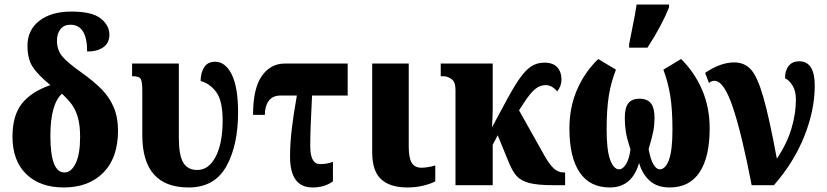

<svg xmlns="http://www.w3.org/2000/svg" viewBox="-20 -816 3645 846"><path d="M35 -214Q35 -307 76.5 -359.5Q118 -412 202 -441Q146 -487 123.5 -522Q101 -557 101 -614Q101 -684 153.5 -724.5Q206 -765 294 -765Q386 -765 424 -734.5Q462 -704 462 -663Q462 -627 435.5 -608Q409 -589 364 -589Q364 -707 290 -707Q262 -707 246.5 -687.5Q231 -668 231 -637Q231 -596 254 -568Q277 -540 341 -495Q394 -457 428 -422.5Q462 -388 481 -343.5Q500 -299 500 -240Q500 -121 435.5 -55.5Q371 10 261 10Q156 10 95.5 -49Q35 -108 35 -214ZM333 -212Q333 -263 323.5 -297Q314 -331 297.5 -354Q281 -377 253 -403Q202 -357 202 -217Q202 -56 264 -56Q294 -56 313.5 -96.5Q333 -137 333 -212Z M607 -221V-418Q607 -456 600 -468Q593 -480 567 -480H562V-536H768V-210Q768 -132 787.5 -99.5Q807 -67 849 -67Q900 -67 930.5 -126Q961 -185 961 -285Q961 -372 933 -410Q905 -448 864 -459Q864 -495 879.5 -519.5Q895 -544 928 -544Q973 -544 1001 -488Q1029 -432 1029 -321Q1029 -175 977 -82.5Q925 10 811 10Q607 10 607 -221Z M1258 -126Q1258 -181 1265 -242.5Q1272 -304 1288 -395H1216Q1181 -395 1164 -371.5Q1147 -348 1147 -310H1095Q1095 -426 1133.5 -481Q1172 -536 1235 -536H1512V-395H1355Q1347 -247 1347 -172Q1347 -93 1390 -93Q1422 -93 1447 -103V-17Q1411 10 1357 10Q1258 10 1258 -126Z M1620 -145V-536H1781V-170Q1781 -121 1794 -99Q1807 -77 1837 -77Q1864 -77 1898 -87V-17Q1880 -7 1847 1.5Q1814 10 1774 10Q1699 10 1659.5 -26Q1620 -62 1620 -145Z M1987 -421Q1987 -455 1969.5 -467.5Q1952 -480 1935 -480H1922V-536H2151V-337Q2151 -309 2148 -255L2198 -348Q2238 -424 2266 -465Q2294 -506 2320 -523Q2346 -540 2378 -540Q2417 -540 2435.5 -519.5Q2454 -499 2454 -465Q2454 -437 2435 -413Q2427 -424 2413.5 -432.5Q2400 -441 2384 -441Q2360 -441 2338.5 -424Q2317 -407 2288 -362L2267 -330L2378 -132Q2401 -91 2420.5 -73.5Q2440 -56 2464 -56H2470V0H2418Q2348 0 2311 -10Q2274 -20 2255 -42Q2236 -64 2218 -110L2173 -220L2151 -178V0H1987Z M2489 -250Q2489 -343 2522.5 -420.5Q2556 -498 2616 -556L2694 -509Q2672 -453 2662.5 -393.5Q2653 -334 2653 -244Q2653 -154 2668.5 -112Q2684 -70 2708 -70Q2724 -70 2738 -92Q2752 -114 2758 -157Q2742 -207 2737.5 -235.5Q2733 -264 2733 -297Q2733 -341 2748.5 -361Q2764 -381 2798 -381Q2832 -381 2848 -361Q2864 -341 2864 -297Q2864 -267 2859 -240Q2854 -213 2838 -159Q2846 -114 2859 -92Q2872 -70 2887 -70Q2912 -70 2927.5 -111.5Q2943 -153 2943 -244Q2943 -333 2933.5 -393Q2924 -453 2903 -509L2981 -556Q3040 -498 3073.5 -420.5Q3107 -343 3107 -250Q3107 -124 3062.5 -57Q3018 10 2931 10Q2876 10 2843 -19.5Q2810 -49 2796 -98Q2765 10 2667 10Q2579 10 2534 -56.5Q2489 -123 2489 -250ZM2752 -621 2763 -676Q2781 -765 2785 -796H2928V-784Q2896 -703 2833 -606H2752Z M3128 -460Q3114 -460 3104 -450L3087 -495Q3155 -541 3215 -541Q3260 -541 3288.5 -510Q3317 -479 3343 -389.5Q3369 -300 3403 -117Q3447 -182 3467 -248.5Q3487 -315 3487 -377Q3487 -416 3471.5 -440Q3456 -464 3439 -471Q3439 -506 3455.5 -526Q3472 -546 3501 -546Q3570 -546 3570 -439Q3570 -330 3523.5 -214.5Q3477 -99 3390 0H3292Q3249 -224 3209.5 -342Q3170 -460 3128 -460Z"/></svg>

Font: Noto Serif CondBlack
Style: Regular
Weight: 900
Width: 3
Designer: Monotype Design Team
Foundry: Monotype Imaging Inc.
Version: Version 1.001